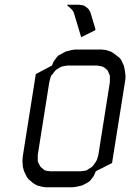

<svg xmlns="http://www.w3.org/2000/svg" viewBox="-20 -794 552 814"><path d="M75.2 -110.8 76.2 -128.9 131.8 -480 200.2 -516.1 207 -532.2 212.9 -541 223.1 -554.2 228 -559.1 241.2 -565.9 257.8 -575.2 283.2 -582 299.8 -584H411.1L428.2 -582L450.2 -575.2L464.8 -565.9L485.8 -549.8L493.2 -541L504.9 -516.1L508.8 -498L512.2 -473.1L511.2 -455.1L455.1 -103L386.2 -67.9L378.9 -50.8L374 -43L362.8 -28.8L358.9 -24.9L346.2 -17.1L328.1 -7.8L303.2 -2L287.1 0H174.8L159.2 -2L137.2 -7.8L121.1 -17.1L101.1 -34.2L94.2 -43L82 -67.9L77.1 -85.9ZM140.1 -110.8 143.1 -103 149.9 -89.8 152.8 -85.9 163.1 -77.1 169.9 -71.8 178.2 -69.8 193.8 -67.9H320.8L337.9 -69.8L347.2 -71.8L355 -77.1L369.1 -85.9L373 -89.8L382.8 -103L388.2 -110.8L392.1 -120.1L397 -137.2L445.8 -445.8V-463.9V-473.1L442.9 -480L437 -494.1L434.1 -498L422.9 -506.8L416 -511.2L408.2 -513.2L392.1 -516.1H265.1L248 -513.2L240.2 -511.2L231.9 -506.8L217.8 -498L213.9 -494.1L203.1 -480L196.8 -473.1L193.8 -463.9L189 -445.8L140.1 -137.2V-120.1ZM265.1 -770 266.1 -773.9H314L329.1 -772L336.9 -770L344.2 -765.1L355 -755.9L357.9 -752L363.8 -740.2L384.8 -669.9L383.8 -666L324.2 -636.2L293 -740.2L286.1 -752L282.2 -755.9L272 -765.1Z"/></svg>

Font: Petahja
Style: Italic
Weight: 400
Designer: T. Christopher White
Version: Version 1.1